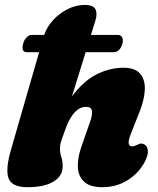

<svg xmlns="http://www.w3.org/2000/svg" viewBox="-20 -746 639 778"><path d="M74 -569.5Q78 -584.5 88 -594.5Q98 -604.5 108.5 -604.5H159Q170 -637 195.5 -664.8Q221 -692.5 254.5 -709.2Q288 -726 323 -726Q358.5 -726 367 -708Q375.5 -690 366 -660.5L348.5 -604.5H458Q470 -604.5 475 -594.5Q480 -584.5 476 -569.5Q466.5 -534.5 439.5 -534.5H327L271.5 -355.5Q319 -418.5 372 -445Q425 -471.5 480.5 -471.5Q527.5 -471.5 548 -447.2Q568.5 -423 566.8 -382.8Q565 -342.5 546 -294.5L510.5 -204.5Q490 -153 515 -153Q524.5 -153 538 -160Q552 -168 563 -161.5Q575.5 -157 578.8 -138.5Q582 -120 566.5 -90Q542 -44 497 -15.8Q452 12.5 394.5 12.5Q344.5 12.5 320.8 -9.8Q297 -32 295.5 -69.2Q294 -106.5 310 -152L345.5 -254Q354.5 -279.5 352.5 -296.2Q350.5 -313 329 -313Q304 -313 284 -292.2Q264 -271.5 249 -233.5Q235.5 -197.5 229.2 -178.5Q223 -159.5 223 -143.5Q223 -126 228.5 -109.5Q234 -93 234 -72Q234 -32.5 196.5 -10Q159 12.5 92 12.5Q28 12.5 14.8 -23.2Q1.5 -59 24 -137.5L138.5 -534.5H89Q64.5 -534.5 74 -569.5Z"/></svg>

Font: Fraunces 72pt S100 Black
Style: Italic
Weight: 900
Italic angle: -16°
Version: Version 1.000; ttfautohint (v1.8.3)